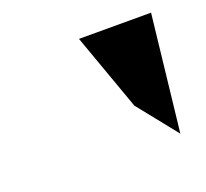

<svg xmlns="http://www.w3.org/2000/svg" viewBox="-59 -846 417 388"><g transform="rotate(-20 149.0 -652.0)"><path d="M143 -777 202 -612 270 -527 298 -777Z"/></g></svg>

Font: Charger Sport
Style: UltObl
Weight: 1000
Designer: Jasper
Foundry: Cannot Into Space Fonts
Version: Version 1.1